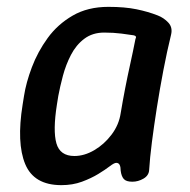

<svg xmlns="http://www.w3.org/2000/svg" viewBox="-20 -530 555 560"><path d="M159 10Q79 10 53.5 -51.5Q28 -113 46 -225L50 -250Q56 -289 73 -334Q90 -379 119 -419Q148 -459 192 -484.5Q236 -510 296 -510Q344 -510 378 -503Q412 -496 440 -485Q458 -478 471 -464Q484 -450 479 -429Q467 -380 456.5 -325Q446 -270 437.5 -216Q429 -162 423 -115Q417 -68 415 -34Q414 -18 398.5 -9Q383 0 366 0Q348 0 341 -8Q334 -16 332 -32Q332 -43 329 -49Q326 -55 319 -55Q313 -55 300 -45Q287 -35 266.5 -22.5Q246 -10 219 0Q192 10 159 10ZM197 -75Q226 -75 255 -92Q284 -109 305.5 -137.5Q327 -166 332 -200Q338 -236 345 -272Q352 -308 360 -344Q368 -380 375 -416Q380 -425 370 -427Q358 -429 334.5 -432Q311 -435 284 -435Q250 -435 226 -417Q202 -399 187 -370Q172 -341 163.5 -309Q155 -277 150 -250L146 -225Q134 -149 144.5 -112Q155 -75 197 -75Z"/></svg>

Font: Winky Sans
Style: Italic
Weight: 400
Italic angle: -8.97852°
Designer: Simon Atzbach
Foundry: typofactur
Version: Version 1.205